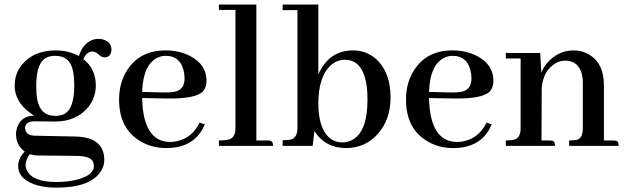

<svg xmlns="http://www.w3.org/2000/svg" viewBox="-20 -655 2818 862"><path d="M142.6 -270.5Q142.6 -377.9 193.4 -398.4Q209 -404.3 228.5 -404.3Q295.9 -404.3 308.6 -332Q313.5 -306.6 313.5 -271.5Q313.5 -164.1 265.6 -141.6Q249 -134.8 227.5 -134.8Q160.2 -134.8 146.5 -210.9Q142.6 -235.4 142.6 -270.5ZM230.5 -428.7Q131.8 -428.7 79.1 -365.2Q45.9 -325.2 45.9 -270.5Q45.9 -198.2 116.2 -147.5Q125 -140.6 133.8 -135.7Q76.2 -135.7 57.6 -84Q51.8 -68.4 51.8 -51.8Q52.7 -2 90.8 25.4Q61.5 56.6 61.5 89.8Q61.5 143.6 127 169.9Q170.9 187.5 232.4 187.5Q385.7 187.5 432.6 114.3Q448.2 90.8 448.2 63.5Q448.2 -27.3 346.7 -40Q333 -42 320.3 -42L132.8 -45.9Q93.8 -48.8 92.8 -80.1Q92.8 -103.5 121.1 -109.4Q127.9 -110.4 133.8 -110.4L224.6 -109.4H227.5Q322.3 -109.4 376 -173.8Q410.2 -216.8 410.2 -272.5Q409.2 -346.7 354.5 -389.6Q368.2 -422.9 395.5 -423.8Q408.2 -423.8 425.8 -408.2Q437.5 -397.5 448.2 -397.5Q474.6 -397.5 479.5 -423.8Q480.5 -427.7 480.5 -430.7Q480.5 -462.9 449.2 -475.6Q436.5 -480.5 422.9 -480.5Q376 -480.5 347.7 -434.6Q338.9 -419.9 334 -403.3Q288.1 -428.7 230.5 -428.7ZM232.4 162.1Q126 162.1 100.6 109.4Q94.7 97.7 94.7 85Q95.7 60.5 114.3 37.1Q130.9 43 150.4 43L320.3 44.9Q388.7 44.9 398.4 73.2Q401.4 81.1 401.4 89.8Q401.4 133.8 318.4 153.3Q279.3 162.1 232.4 162.1Z M724.6 -404.3Q787.1 -404.3 803.7 -340.8Q808.6 -322.3 808.6 -302.7Q808.6 -254.9 768.6 -244.1Q746.1 -238.3 705.1 -240.2L618.2 -242.2Q622.1 -367.2 690.4 -397.5Q706.1 -404.3 724.6 -404.3ZM899.4 -96.7 876 -104.5Q843.8 -37.1 776.4 -21.5Q760.7 -17.6 745.1 -17.6Q623 -17.6 618.2 -212.9Q618.2 -213.9 618.2 -214.8L724.6 -212.9Q858.4 -210 891.6 -245.1Q907.2 -263.7 907.2 -292Q907.2 -365.2 834 -403.3Q785.2 -428.7 723.6 -428.7Q607.4 -428.7 550.8 -339.8Q514.6 -283.2 514.6 -208Q514.6 -78.1 609.4 -21.5Q661.1 9.8 726.6 9.8Q836.9 9.8 885.7 -69.3Q893.6 -83 899.4 -96.7Z M1182.6 -24.4H1130.9V-634.8H962.9V-610.4H1037.1V-81.1Q1037.1 -38.1 1009.8 -29.3Q994.1 -24.4 962.9 -24.4V0H1206.1Q1206.1 -20.5 1193.4 -23.4Q1188.5 -24.4 1182.6 -24.4Z M1532.2 9.8Q1622.1 9.8 1679.7 -57.6Q1733.4 -121.1 1733.4 -217.8Q1733.4 -331.1 1668 -390.6Q1624 -428.7 1565.4 -428.7Q1458 -428.7 1410.2 -323.2Q1409.2 -321.3 1409.2 -320.3V-634.8H1249V-609.4H1315.4V-81.1Q1315.4 -38.1 1288.1 -29.3Q1274.4 -25.4 1249 -25.4V0H1383.8L1391.6 -66.4Q1439.5 8.8 1532.2 9.8ZM1528.3 -386.7Q1611.3 -386.7 1627 -263.7Q1629.9 -237.3 1629.9 -208Q1629.9 -58.6 1556.6 -24.4Q1539.1 -15.6 1518.6 -15.6Q1447.3 -15.6 1420.9 -99.6Q1409.2 -138.7 1409.2 -189.5Q1409.2 -312.5 1466.8 -363.3Q1494.1 -386.7 1528.3 -386.7Z M2012.7 -404.3Q2075.2 -404.3 2091.8 -340.8Q2096.7 -322.3 2096.7 -302.7Q2096.7 -254.9 2056.6 -244.1Q2034.2 -238.3 1993.2 -240.2L1906.2 -242.2Q1910.2 -367.2 1978.5 -397.5Q1994.1 -404.3 2012.7 -404.3ZM2187.5 -96.7 2164.1 -104.5Q2131.8 -37.1 2064.5 -21.5Q2048.8 -17.6 2033.2 -17.6Q1911.1 -17.6 1906.2 -212.9Q1906.2 -213.9 1906.2 -214.8L2012.7 -212.9Q2146.5 -210 2179.7 -245.1Q2195.3 -263.7 2195.3 -292Q2195.3 -365.2 2122.1 -403.3Q2073.2 -428.7 2011.7 -428.7Q1895.5 -428.7 1838.9 -339.8Q1802.7 -283.2 1802.7 -208Q1802.7 -78.1 1897.5 -21.5Q1949.2 9.8 2014.6 9.8Q2125 9.8 2173.8 -69.3Q2181.6 -83 2187.5 -96.7Z M2447.3 -24.4H2411.1L2412.1 -259.8Q2418.9 -338.9 2474.6 -371.1Q2495.1 -382.8 2516.6 -382.8Q2575.2 -382.8 2591.8 -324.2Q2596.7 -304.7 2596.7 -283.2V-80.1Q2596.7 -37.1 2573.2 -28.3Q2559.6 -24.4 2535.2 -24.4V0H2757.8Q2757.8 -21.5 2745.1 -23.4Q2740.2 -24.4 2733.4 -24.4H2691.4V-270.5Q2691.4 -375 2619.1 -413.1Q2590.8 -428.7 2556.6 -428.7Q2484.4 -428.7 2435.5 -371.1Q2419.9 -351.6 2410.2 -329.1L2405.3 -417H2251V-392.6H2317.4V-80.1Q2317.4 -36.1 2289.1 -28.3Q2275.4 -24.4 2251 -24.4V0H2471.7Q2471.7 -21.5 2459 -23.4Q2454.1 -24.4 2447.3 -24.4Z"/></svg>

Font: Abhaya Libre SemiBold
Style: Regular
Weight: 600
Designer: Pushpananda Ekanayake, Sol Matas, Pathum Egodawatta
Foundry: Mooniak
Version: Version 1.050 ; ttfautohint (v1.6)